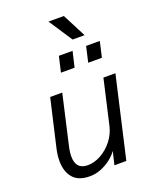

<svg xmlns="http://www.w3.org/2000/svg" viewBox="-164 -984 874 1087"><g transform="rotate(-20 273.5 -440.5)"><path d="M52.7 -128.9Q52.7 -164.1 61.5 -202.1L127.4 -487.8H200.2L132.8 -192.4Q124.5 -157.7 124.5 -130.4Q124.5 -51.8 196.3 -51.8Q236.3 -51.8 276.4 -74Q316.4 -96.2 345.9 -134Q375.5 -171.9 386.2 -216.8L448.2 -487.8H520.5L408.7 0H336.9L356 -79.6Q340.3 -57.1 314 -36.4Q287.6 -15.6 254.4 -2.2Q221.2 11.2 186.5 11.2Q117.7 11.2 85.2 -26.9Q52.7 -64.9 52.7 -128.9ZM231.9 -596.2 253.4 -689.9H335.9L314 -596.2ZM396 -596.2 417.5 -689.9H500L478.5 -596.2ZM357.9 -750 264.6 -892.1H356.9L430.2 -750Z"/></g></svg>

Font: Acari Sans
Style: Italic
Weight: 400
Italic angle: -13°
Designer: Alfredo Marco Pradil and Stefan Peev
Foundry: Hanken Design Co.
Version: Version 1.045;January 11, 2019;FontCreator 11.5.0.2425 64-bi